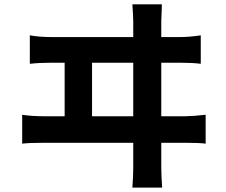

<svg xmlns="http://www.w3.org/2000/svg" viewBox="-20 -810 1040 883"><path d="M403.3 -275.4H592.8V-521.5H403.3ZM721.7 -275.4H833Q864.3 -275.4 925.8 -282.2V-149.4Q897.5 -153.3 833 -153.3H721.7V-42Q721.7 -3.9 725.6 52.7H588.9Q592.8 -2 592.8 -40V-153.3H179.7Q115.2 -153.3 82 -149.4V-282.2Q127 -275.4 179.7 -275.4H277.3V-521.5H215.8Q160.2 -521.5 117.2 -516.6V-647.5Q160.2 -639.6 215.8 -639.6H592.8V-711.9Q592.8 -728.5 588.9 -790H724.6Q721.7 -728.5 721.7 -711.9V-639.6H809.6Q850.6 -639.6 903.3 -647.5V-516.6Q867.2 -521.5 809.6 -521.5H721.7Z"/></svg>

Font: Gen Shin Gothic Monospace Bold
Style: Bold
Weight: 700
Designer: [Source Han Sans]
Ryoko NISHIZUKA  (kana & ideographs); Paul D. Hunt (Latin, Greek & Cyrillic); Wenlong ZHANG  (bopomofo
Version: Version 1.002.20150607